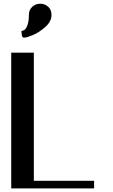

<svg xmlns="http://www.w3.org/2000/svg" viewBox="-20 -1041 623 1061"><path d="M139.6 -958Q139.6 -987.3 158.7 -1003.9Q177.7 -1020.5 202.1 -1020.5Q227.5 -1020.5 246.1 -1003.9Q264.6 -987.3 264.6 -958Q264.6 -921.9 229.5 -891.1Q194.3 -860.4 160.6 -846.7Q127 -833 113.3 -833Q108.4 -833 105.5 -835.4Q102.5 -837.9 101.6 -842.8Q100.6 -847.7 100.1 -851.6Q99.6 -855.5 99.1 -861.8Q98.6 -868.2 98.6 -870.1Q107.4 -870.1 115.7 -876Q124 -881.8 131.8 -902.8Q139.6 -923.8 139.6 -958ZM167 -750V-42H500V0H42V-750Z"/></svg>

Font: okolaks
Style: Bold
Weight: 600
Width: 8
Version: Version 000.6.0